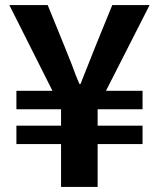

<svg xmlns="http://www.w3.org/2000/svg" viewBox="-20 -741 630 761"><path d="M222 -170H45V-243H222V-308H45V-381H188L17 -721H169L235 -559L265 -484Q280 -441 295 -408H299Q326 -477 359 -559L425 -721H573L400 -381H545V-308H367V-243H545V-170H367V0H222Z"/></svg>

Font: Merged Yaku Han JP
Style: Bold
Weight: 700
Designer: Ryoko NISHIZUKA 西塚涼子 (kana, bopomofo & ideographs); Paul D. Hunt (Latin, Greek & Cyrillic); Sandoll Communications 산돌커뮤니
Foundry: Adobe
Version: Version 2.004